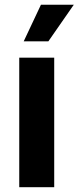

<svg xmlns="http://www.w3.org/2000/svg" viewBox="-20 -779 327 799"><path d="M60.1 0V-539.1H205.6V0ZM78.6 -606.9 150.4 -759.3H287.1L181.2 -606.9Z"/></svg>

Font: Inter 18pt
Style: Bold
Weight: 700
Designer: Rasmus Andersson
Foundry: rsms
Version: Version 4.001;git-66647c0bb